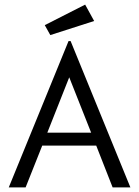

<svg xmlns="http://www.w3.org/2000/svg" viewBox="-20 -812 603 832"><path d="M468 0 397 -181H163L91 0H18L277 -634H286L545 0ZM280 -477 185 -237H375ZM198 -660 174 -703 349 -792 388 -721Z"/></svg>

Font: Inconsolata SemiExpanded Thin
Style: Regular
Weight: 100
Width: 6
Monospace: yes
Designer: Raph Levien, Cyreal, Brenton Simpson
Foundry: Raph Levien, Cyreal, Google
Version: Version 3.100; ttfautohint (v1.8.4.7-5d5b)